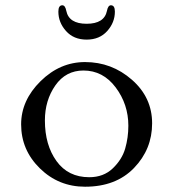

<svg xmlns="http://www.w3.org/2000/svg" viewBox="-20 -693 656 727"><path d="M231 -652Q241 -603 308 -603Q375 -603 385 -652Q389 -673 400 -673Q415 -673 415 -649Q415 -608 386 -575.5Q357 -543 308 -543Q259 -543 230 -575.5Q201 -608 201 -649Q201 -673 216 -673Q227 -673 231 -652ZM60 -222Q60 -313 133.5 -385.5Q207 -458 302 -458Q403 -458 479.5 -391Q556 -324 556 -226Q556 -128 487.5 -57Q419 14 302 14Q202 14 131 -55.5Q60 -125 60 -222ZM296 -426Q229 -426 189.5 -369.5Q150 -313 150 -237Q150 -144 194 -83Q238 -22 318 -22Q372 -22 407 -55.5Q442 -89 454 -130.5Q466 -172 466 -217Q466 -298 418 -362Q370 -426 296 -426Z"/></svg>

Font: EB Garamond SC 12
Style: Regular
Weight: 400
Version: Version 0.016 ; ttfautohint (v0.97) -l 8 -r 50 -G 200 -x 0 -